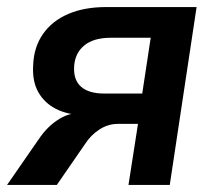

<svg xmlns="http://www.w3.org/2000/svg" viewBox="-25 -524 613 544"><path d="M-5 0 85 -130Q108 -164 137.5 -183.5Q167 -203 194 -203H209V-198Q166 -199 133.5 -215.5Q101 -232 83.5 -263Q66 -294 69 -340Q71 -391 97 -428Q123 -465 168.5 -484.5Q214 -504 276 -504H532L456 0H339L366 -173H309Q281 -173 256.5 -157Q232 -141 216 -116L136 0ZM270 -259H378L402 -417H289Q240 -417 213.5 -395Q187 -373 185 -335Q183 -297 205 -278Q227 -259 270 -259Z"/></svg>

Font: Nunitoga
Style: Bold Italic
Weight: 700
Italic angle: -9°
Designer: Vernon Adams
Foundry: Vernon Adams
Version: Version 1.0